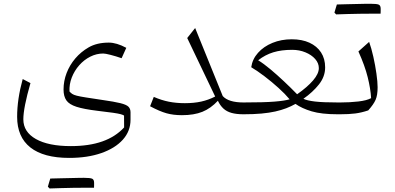

<svg xmlns="http://www.w3.org/2000/svg" viewBox="-20 -619 2138 1040"><path d="M638.7 -303.7 664.1 -359.9Q611.8 -388.2 569.3 -388.2Q504.4 -388.2 460 -362.3Q418.5 -338.4 387.9 -302.5Q357.4 -266.6 340.8 -223.4Q324.2 -180.2 324.2 -134.3Q324.2 -97.2 339.6 -75.2Q355 -53.2 394.5 -40.5Q434.1 -27.8 506.3 -19Q564 -12.2 592.5 -8.1Q621.1 -3.9 632.8 -0.7Q644.5 2.4 651.9 6.8L652.3 71.3Q605.5 122.1 533.9 147.2Q462.4 172.4 363.8 172.4Q242.2 172.4 174.3 134Q106.4 95.7 106.4 27.3Q106.4 -34.7 145 -168.9L103 -190.9Q72.8 -81.5 72.8 13.7Q72.8 123 144.5 179.7Q216.3 236.3 355 236.3Q454.1 236.3 528.8 210.2Q603.5 184.1 645.3 137.7Q687 91.3 687 29.8V-10.7Q687 -29.8 675.8 -41Q664.6 -52.2 631.8 -60.3Q599.1 -68.4 534.2 -77.6Q478.5 -85.9 445.8 -91.1Q413.1 -96.2 396 -100.6Q378.9 -105 371.1 -110.4Q363.3 -115.7 356.4 -123.5Q354.5 -162.6 368.9 -199.5Q383.3 -236.3 409.2 -265.6Q435.1 -294.9 468.8 -312Q502.4 -329.1 539.1 -329.1Q550.3 -329.1 578.9 -321.8Q607.4 -314.5 638.7 -303.7ZM439.9 397.9Q455.6 397.9 465.3 397.9Q475.1 397.9 480.7 397.9Q486.3 397.9 489.3 397.9Q489.7 391.6 489.7 383.8Q489.7 376 489.7 371.1Q489.7 354 479.5 349.1Q469.2 344.2 434.6 344.2Q401.9 351.6 369.1 359.6Q336.4 367.7 304 375.7Q271.5 383.8 239.3 392.1Q241.7 394.5 243.9 397Q246.1 399.4 248.5 401.9Q278.8 400.9 310.8 399.9Q342.8 398.9 375.2 398.4Q407.7 397.9 439.9 397.9ZM248.5 401.9Q279.8 392.6 310.8 383.3Q341.8 374 372.8 364Q403.8 354 434.6 344.2Q425.8 344.2 406.7 344.5Q387.7 344.7 362.3 345.5Q336.9 346.2 308.3 346.7Q279.8 347.2 252.4 348.1Q249 358.9 245.8 369.6Q242.7 380.4 239.3 392.1Q241.7 394.5 243.9 397Q246.1 399.4 248.5 401.9Z M1145.5 -96.2Q1109.4 -77.6 1069.8 -68.8Q1030.3 -60.1 981.4 -60.1Q935.1 -60.1 894.5 -68.1Q854 -76.2 813 -94.2L793 -43.5Q845.2 -15.6 882.1 -5.4Q918.9 4.9 965.3 4.9Q1030.8 4.9 1076.2 -13.4Q1121.6 -31.7 1160.2 -73.2Q1172.4 -47.4 1190.2 -31Q1208 -14.6 1234.6 -7.3Q1261.2 0 1298.3 0H1298.8V-64H1298.3Q1217.8 -64 1186.5 -98.6L1037.1 -467.3L994.1 -413.1Z M1562.5 -349.1Q1601.6 -349.1 1634.5 -335.4Q1667.5 -321.8 1687.3 -299.3Q1707 -276.9 1707 -250Q1707 -219.7 1675.8 -183.3Q1644.5 -147 1589.4 -108.4Q1555.7 -143.1 1518.1 -178.5Q1480.5 -213.9 1444.3 -244.1Q1408.2 -274.4 1378.4 -292.5Q1416.5 -322.3 1460.4 -335.7Q1504.4 -349.1 1562.5 -349.1ZM1560.5 -406.2Q1503.4 -406.2 1455.8 -386.7Q1408.2 -367.2 1377.7 -333Q1347.2 -298.8 1340.8 -254.9Q1374.5 -234.9 1413.6 -205.1Q1452.6 -175.3 1488.5 -142.8Q1524.4 -110.4 1548.8 -81.1Q1523.4 -73.2 1466.6 -68.6Q1409.7 -64 1298.8 -64Q1291.5 -64 1287.8 -56.4Q1284.2 -48.8 1284.2 -33.2V-30.8Q1284.2 -15.1 1287.8 -7.6Q1291.5 0 1298.8 0Q1354 0 1396.2 -3.9Q1438.5 -7.8 1471.2 -15.1Q1503.9 -22.5 1530.5 -32.7Q1557.1 -43 1580.6 -56.2Q1615.2 -31.7 1668.2 -15.9Q1721.2 0 1809.6 0H1810.1V-64H1809.6Q1729.5 -64 1686 -69.1Q1642.6 -74.2 1623.5 -84Q1674.3 -119.6 1707.8 -161.9Q1741.2 -204.1 1741.2 -253.9Q1741.2 -300.8 1719 -335Q1696.8 -369.1 1656.2 -387.7Q1615.7 -406.2 1560.5 -406.2Z M1992.2 -544.9Q2007.8 -544.9 2017.6 -544.9Q2027.3 -544.9 2033 -544.9Q2038.6 -544.9 2041.5 -544.9Q2042 -551.3 2042 -559.1Q2042 -566.9 2042 -571.8Q2042 -588.9 2031.7 -593.8Q2021.5 -598.6 1986.8 -598.6Q1954.1 -591.3 1921.4 -583.3Q1888.7 -575.2 1856.2 -567.1Q1823.7 -559.1 1791.5 -550.8Q1793.9 -548.3 1796.1 -545.9Q1798.3 -543.5 1800.8 -541Q1831.1 -542 1863 -543Q1895 -543.9 1927.5 -544.4Q1960 -544.9 1992.2 -544.9ZM1800.8 -541Q1832 -550.3 1863 -559.6Q1894 -568.8 1925 -578.9Q1956.1 -588.9 1986.8 -598.6Q1978 -598.6 1959 -598.4Q1939.9 -598.1 1914.6 -597.4Q1889.2 -596.7 1860.6 -596.2Q1832 -595.7 1804.7 -594.7Q1801.3 -584 1798.1 -573.2Q1794.9 -562.5 1791.5 -550.8Q1793.9 -548.3 1796.1 -545.9Q1798.3 -543.5 1800.8 -541ZM1810.1 0H1821.8Q1870.6 0 1904.5 -4.4Q1938.5 -8.8 1974.6 -21Q2003.9 -53.7 2014.6 -78.6Q2025.4 -103.5 2025.4 -146.5Q2025.4 -175.3 2019 -220.2Q2012.7 -265.1 2002.2 -311.8Q1991.7 -358.4 1979.5 -392.1L1921.4 -340.3Q1956.1 -263.7 1971.7 -200.9Q1987.3 -138.2 1990.2 -87.4Q1967.3 -74.7 1921.1 -69.3Q1875 -64 1824.2 -64H1810.1Q1802.7 -64 1799.1 -56.4Q1795.4 -48.8 1795.4 -33.2V-30.8Q1795.4 -15.1 1799.1 -7.6Q1802.7 0 1810.1 0Z"/></svg>

Font: Pinar-VF-FD
Style: Regular
Weight: 300
Designer: Amin Abedi
Version: Version 3.0